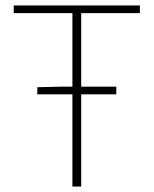

<svg xmlns="http://www.w3.org/2000/svg" viewBox="-20 -680 560 700"><path d="M116 -336V-362L200 -364H404V-336ZM244 0V-632H30V-660H490V-632H276V0Z"/></svg>

Font: Source Sans Variable
Style: Regular
Weight: 200
Designer: Paul D. Hunt
Foundry: Adobe Systems Incorporated
Version: Version 3.006;hotconv 1.0.111;makeotfexe 2.5.65597